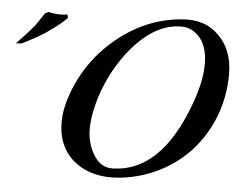

<svg xmlns="http://www.w3.org/2000/svg" viewBox="-52 -770 1056 851"><g transform="rotate(5 476.5 -344.5)"><path d="M784 -101C837 -146 879 -204 910 -273C939 -340 953 -410 953 -482C953 -554 932 -611 889 -653C847 -696 791 -714 721 -707C614 -698 517 -656 430 -583C346 -512 287 -425 252 -320C239 -281 232 -243 232 -207C232 -137 255 -82 300 -41C346 -1 405 19 477 18C522 17 570 9 621 -8C682 -29 737 -60 784 -101ZM802 -333C727 -130 619 -27 479 -22C440 -20 410 -38 388 -77C369 -109 359 -146 359 -187C359 -229 367 -276 383 -328C410 -413 451 -489 506 -554C573 -633 645 -674 720 -675C751 -676 777 -666 800 -643C828 -615 842 -574 842 -519C842 -466 829 -404 802 -333ZM216 -685C204 -682 189 -681 170 -682C152 -684 139 -686 132 -688L117 -681C98 -652 84 -632 77 -622C59 -600 33 -572 0 -537C17 -538 26 -539 26 -539C83 -568 120 -589 138 -603C174 -628 201 -650 220 -669Z"/></g></svg>

Font: GFS Pyrsos
Style: Regular
Weight: 400
Designer: George Matthiopoulos
Foundry: George Matthiopoulos
Version: Version 1.0